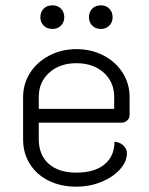

<svg xmlns="http://www.w3.org/2000/svg" viewBox="-20 -694 560 723"><path d="M67 -169V-328Q67 -379 93.5 -420Q120 -461 166 -485Q212 -509 268 -509Q323 -509 369 -485.5Q415 -462 441.5 -420.5Q468 -379 468 -329V-260Q468 -249 459 -240.5Q450 -232 439 -232H126V-170Q126 -111 163 -77.5Q200 -44 268 -44Q336 -44 373.5 -75Q411 -106 411 -160Q429 -160 443.5 -147Q458 -134 458 -117Q458 -85 431 -55.5Q404 -26 360.5 -8.5Q317 9 268 9Q209 9 163.5 -13.5Q118 -36 92.5 -76.5Q67 -117 67 -169ZM410 -284V-329Q410 -385 370.5 -420.5Q331 -456 268 -456Q205 -456 165.5 -420.5Q126 -385 126 -329V-284ZM132 -629Q132 -649 144.5 -661.5Q157 -674 178 -674Q197 -674 209.5 -661.5Q222 -649 222 -629Q222 -610 209.5 -597.5Q197 -585 178 -585Q157 -585 144.5 -597.5Q132 -610 132 -629ZM315 -629Q315 -649 327.5 -661.5Q340 -674 360 -674Q379 -674 391.5 -661.5Q404 -649 404 -629Q404 -610 391.5 -597.5Q379 -585 360 -585Q340 -585 327.5 -597.5Q315 -610 315 -629Z"/></svg>

Font: K2D ExtraLight
Style: Regular
Weight: 275
Designer: Katatrad Aksorn Co.,Ltd.
Foundry: Cadson Demak Co.,Ltd.
Version: Version 1.000; ttfautohint (v1.6)